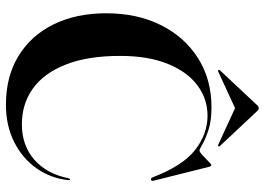

<svg xmlns="http://www.w3.org/2000/svg" viewBox="-148 -772 936 680"><g transform="rotate(90 320.0 -432.0)"><path d="M618 -206Q611.5 -143.5 576 -93.2Q540.5 -43 482.5 -14Q424.5 15 351 15Q251 15 178.2 -29.5Q105.5 -74 66.2 -154Q27 -234 27 -340Q27 -450 69 -534Q111 -618 186.2 -665.5Q261.5 -713 360 -713Q408 -713 440.5 -702.2Q473 -691.5 490.8 -681Q508.5 -670.5 512.5 -670.5Q518 -670.5 529.5 -681Q541 -691.5 551.5 -702Q562 -712.5 564.5 -712.5Q569 -712.5 570.5 -705.5L620 -508Q622 -500 616.5 -498.5Q611 -497.5 607.5 -506Q567 -611.5 510.8 -655.2Q454.5 -699 390 -699Q330 -699 282 -663Q234 -627 206 -557.8Q178 -488.5 178 -389.5Q178 -274 208.8 -196.5Q239.5 -119 294 -80.2Q348.5 -41.5 420 -41.5Q495 -41.5 545.2 -85.2Q595.5 -129 611.5 -207Q613 -212 615.5 -212Q618.5 -212 618 -206ZM236 -738Q231 -735 228.5 -737Q226 -739.5 229.5 -743.5L349.5 -871.5Q357 -880.5 363 -880.5Q369 -880.5 376.5 -871.5L496.5 -743.5Q500.5 -739 497.5 -737Q495.5 -735 490 -738L363 -796.5Z"/></g></svg>

Font: Fraunces 144pt SemiBold
Style: Regular
Weight: 600
Version: Version 1.000;[0bf87f6ff]